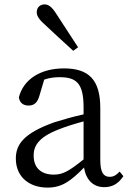

<svg xmlns="http://www.w3.org/2000/svg" viewBox="-20 -839 592 873"><path d="M335 -624 236 -776C216 -808 200 -819 183 -819C164 -819 147 -807 147 -783C147 -770 154 -753 183 -728C224 -690 267 -649 313 -608ZM360 -114C296 -63 267 -45 225 -45C171 -45 133 -72 133 -132C133 -172 151 -214 248 -251C275 -262 319 -276 360 -287ZM524 -59C509 -43 497 -35 479 -35C452 -35 436 -53 436 -111V-348C436 -478 382 -528 271 -528C165 -528 87 -479 66 -397C68 -373 85 -359 110 -359C136 -359 151 -374 159 -403L181 -477C207 -486 230 -488 251 -488C327 -488 360 -461 360 -351V-319C314 -309 266 -295 227 -283C91 -234 52 -185 52 -118C52 -32 116 14 196 14C261 14 301 -15 362 -77C371 -22 403 12 454 12C489 12 517 -2 541 -38Z"/></svg>

Font: Noto Serif CJK JP
Style: Regular
Weight: 400
Designer: Ryoko NISHIZUKA 西塚涼子 (kana & ideographs); Frank Grießhammer (Latin, Greek & Cyrillic); Wenlong ZHANG 张文龙 (bopomofo); San
Foundry: Adobe Systems Incorporated
Version: Version 1.000;PS 1;hotconv 16.6.53;makeotf.lib2.5.65590